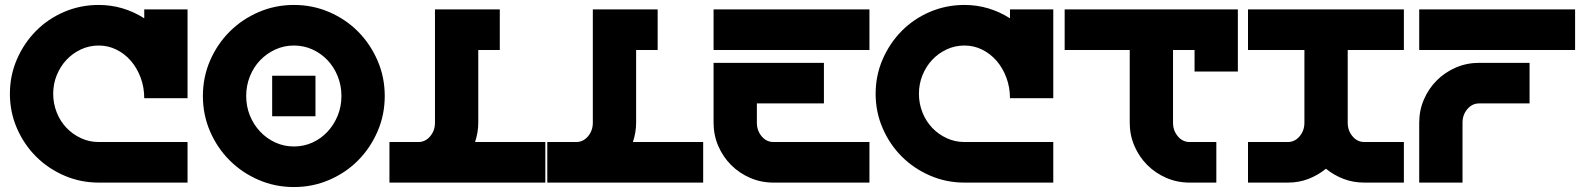

<svg xmlns="http://www.w3.org/2000/svg" viewBox="-20 -738 6387 776"><path d="M20 -359Q20 -433 48.5 -498.5Q77 -564 125.5 -613Q174 -662 239.5 -690Q305 -718 379 -718Q478 -718 563 -664V-700H738V-341H563Q563 -385 548.5 -424Q534 -463 509 -492Q484 -521 450.5 -537.5Q417 -554 379 -554Q341 -554 307.5 -538.5Q274 -523 249 -496.5Q224 -470 209.5 -434.5Q195 -399 195 -359Q195 -319 209.5 -283Q224 -247 249 -221Q274 -195 307.5 -179.5Q341 -164 379 -164H738V0H379Q305 0 239.5 -28.5Q174 -57 125.5 -105.5Q77 -154 48.5 -219.5Q20 -285 20 -359Z M1168 -718Q1244 -718 1311 -689Q1378 -660 1427.5 -610Q1477 -560 1506 -493Q1535 -426 1535 -350Q1535 -274 1506 -207Q1477 -140 1427.5 -90Q1378 -40 1311 -11Q1244 18 1168 18Q1092 18 1025 -11Q958 -40 908 -90Q858 -140 829 -207Q800 -274 800 -350Q800 -426 829 -493Q858 -560 908 -610Q958 -660 1025 -689Q1092 -718 1168 -718ZM1168 -146Q1208 -146 1243 -162Q1278 -178 1304 -206Q1330 -234 1345 -271Q1360 -308 1360 -350Q1360 -392 1345 -429.5Q1330 -467 1304 -494.5Q1278 -522 1243 -538Q1208 -554 1168 -554Q1128 -554 1093 -538Q1058 -522 1031.5 -494.5Q1005 -467 990 -429.5Q975 -392 975 -350Q975 -308 990 -271Q1005 -234 1031.5 -206Q1058 -178 1093 -162Q1128 -146 1168 -146ZM1255 -432V-268H1080V-432Z M1554 -164H1671Q1699 -164 1718.5 -187Q1738 -210 1738 -242V-700H2000V-536H1913V-242Q1913 -203 1900 -164H2184V0H1554Z M2192 -164H2309Q2337 -164 2356.5 -187Q2376 -210 2376 -242V-700H2638V-536H2551V-242Q2551 -203 2538 -164H2822V0H2192Z M2864 -484H3310V-320H3039V-242Q3039 -210 3058.5 -187Q3078 -164 3106 -164H3494V0H3106Q3056 0 3012 -19Q2968 -38 2935 -71Q2902 -104 2883 -148Q2864 -192 2864 -242ZM2864 -700H3494V-536H2864Z M3519 -359Q3519 -433 3547.5 -498.5Q3576 -564 3624.5 -613Q3673 -662 3738.5 -690Q3804 -718 3878 -718Q3977 -718 4062 -664V-700H4237V-341H4062Q4062 -385 4047.5 -424Q4033 -463 4008 -492Q3983 -521 3949.5 -537.5Q3916 -554 3878 -554Q3840 -554 3806.5 -538.5Q3773 -523 3748 -496.5Q3723 -470 3708.5 -434.5Q3694 -399 3694 -359Q3694 -319 3708.5 -283Q3723 -247 3748 -221Q3773 -195 3806.5 -179.5Q3840 -164 3878 -164H4237V0H3878Q3804 0 3738.5 -28.5Q3673 -57 3624.5 -105.5Q3576 -154 3547.5 -219.5Q3519 -285 3519 -359Z M4983 -700V-449H4808V-536H4721V-242Q4721 -210 4740.5 -187Q4760 -164 4788 -164H4896V0H4788Q4738 0 4694 -19Q4650 -38 4617 -71Q4584 -104 4565 -148Q4546 -192 4546 -242V-536H4283V-700Z M5024 -164H5185Q5213 -164 5232.5 -187Q5252 -210 5252 -242V-536H5024V-700H5654V-536H5427V-242Q5427 -210 5446.5 -187Q5466 -164 5494 -164H5654V0H5494Q5449 0 5410 -15Q5371 -30 5339 -56Q5307 -30 5268.5 -15Q5230 0 5185 0H5024Z M5716 0V-242Q5716 -292 5735 -336Q5754 -380 5787 -413Q5820 -446 5864 -465Q5908 -484 5958 -484H6162V-320H5958Q5930 -320 5910.5 -297Q5891 -274 5891 -242V0ZM5716 -536V-700H6346V-536Z"/></svg>

Font: Aoudax Cyrillic
Style: Regular
Weight: 400
Designer: William Zhang
Foundry: William Zhang
Version: Version 1.00 June 4, 2021, initial release